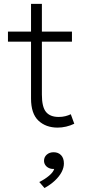

<svg xmlns="http://www.w3.org/2000/svg" viewBox="-20 -643 450 990"><path d="M277 15Q216.5 15 178.2 -21Q140 -57 140 -135V-623H196V-480H351V-428H196V-155Q196 -91.5 217.2 -65.8Q238.5 -40 282.5 -40Q301.5 -40 317.2 -44Q333 -48 345 -54L363 -5Q343.5 4.5 321.2 9.8Q299 15 277 15ZM21 -428V-480H153V-428ZM209.5 326.5 182.5 295.5Q211 281.5 232.8 263.2Q254.5 245 259.5 228Q245 229 233 223.8Q221 218.5 214 208.5Q207 198.5 207 186Q207 167 221 154.5Q235 142 256.5 142Q280.5 142 295 157.2Q309.5 172.5 309.5 200Q309.5 221.5 297.8 244Q286 266.5 263.5 287.8Q241 309 209.5 326.5Z"/></svg>

Font: Geologica Roman Thin
Style: Regular
Weight: 250
Designer: Sindre Bremnes, Frode Helland
Foundry: Monokrom Skriftforlag AS
Version: Version 1.010;gftools[0.9.28]